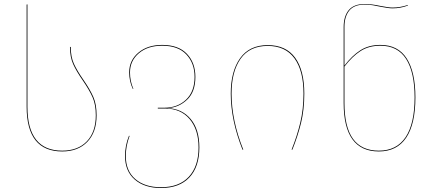

<svg xmlns="http://www.w3.org/2000/svg" viewBox="-20 -753 2224 966"><path d="M114 -730 118 -731V-216Q118 5 293 5Q372 5 417 -42Q462 -89 462 -173Q462 -227 445.5 -264Q429 -301 396 -349Q364 -395 348 -430.5Q332 -466 332 -517H336Q336 -467 352 -432Q368 -397 400 -351Q433 -303 449.5 -265.5Q466 -228 466 -173Q466 -88 419.5 -39.5Q373 9 293 9Q114 9 114 -216Z M983 -11Q983 86 933 139.5Q883 193 790 193Q707 193 658 150.5Q609 108 609 32Q609 -21 629 -70L632 -69Q613 -19 613 32Q613 107 661 148Q709 189 790 189Q881 189 930 136.5Q979 84 979 -11Q979 -101 934 -154Q889 -207 810 -207H774V-211H807Q873 -211 916 -251.5Q959 -292 959 -366Q959 -435 917.5 -479Q876 -523 796 -523Q723 -523 678.5 -485Q634 -447 634 -388Q634 -345 651 -306H648Q630 -344 630 -389Q630 -449 676 -488Q722 -527 796 -527Q878 -527 920.5 -482Q963 -437 963 -366Q963 -291 921.5 -251.5Q880 -212 824 -209Q896 -206 939.5 -154Q983 -102 983 -11Z M1327 -526Q1419 -526 1465 -462.5Q1511 -399 1511 -282Q1511 -201 1494.5 -134Q1478 -67 1451 0H1447Q1474 -67 1490.5 -135Q1507 -203 1507 -282Q1507 -397 1461.5 -459.5Q1416 -522 1327 -522Q1236 -522 1190.5 -457.5Q1145 -393 1145 -282Q1145 -148 1204 0H1200Q1141 -149 1141 -282Q1141 -394 1188 -460Q1235 -526 1327 -526Z M2070 -263Q2070 -129 2023.5 -60Q1977 9 1886 9Q1709 9 1709 -235V-617Q1709 -671 1734.5 -702Q1760 -733 1816 -733Q1849 -733 1895 -723Q1935 -715 1955 -715Q1994 -715 2032 -728V-725Q1995 -711 1955 -711Q1935 -711 1895 -719Q1877 -723 1856.5 -726.5Q1836 -730 1816 -730Q1762 -730 1737.5 -700Q1713 -670 1713 -617V-423Q1751 -473 1793 -500Q1835 -527 1894 -527Q1983 -527 2026.5 -458.5Q2070 -390 2070 -263ZM2066 -263Q2066 -389 2023.5 -456Q1981 -523 1894 -523Q1836 -523 1794.5 -496.5Q1753 -470 1713 -418V-235Q1713 -114 1756 -54.5Q1799 5 1886 5Q1975 5 2020.5 -62.5Q2066 -130 2066 -263Z"/></svg>

Font: FiraGO Four
Style: Regular
Weight: 100
Designer: bBox Type
Foundry: bBox Type GmbH
Version: Version 1.001